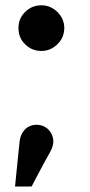

<svg xmlns="http://www.w3.org/2000/svg" viewBox="-20 -562 335 714"><path d="M97.7 131.4Q97.7 131.4 82.2 131.6Q66.8 131.7 51.3 131.7Q35.9 131.7 35.9 131.4Q35.9 131.4 38.4 106.9Q40.8 82.4 44.7 44Q48.7 5.7 52.9 -35.9Q55.8 -63.2 72.6 -80.4Q89.5 -97.7 116.1 -98Q139.9 -98 156.6 -83.5Q173.3 -68.9 177.4 -46.2Q181.5 -23.4 166.9 2.5Q157.3 18.8 145.6 40.7Q133.9 62.5 122.9 83.3Q111.9 104 104.8 117.7Q97.7 131.4 97.7 131.4Q97.7 131.4 97.7 131.4ZM133.9 -372.5Q98.4 -372.5 73.3 -397.4Q48.3 -422.2 48.7 -457.7Q48.3 -492.5 73.3 -517.4Q98.4 -542.3 133.9 -542.3Q168 -542.3 193.4 -517.4Q218.8 -492.5 219.1 -457.7Q218.8 -422.2 193.4 -397.4Q168 -372.5 133.9 -372.5Z"/></svg>

Font: Inter Zeller
Style: Bold
Weight: 700
Designer: Rasmus Andersson; Joe Bland
Foundry: zeller
Version: Version 3.015;git-dec3a8cb1